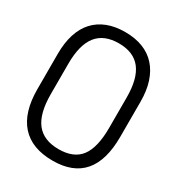

<svg xmlns="http://www.w3.org/2000/svg" viewBox="-181 -867 917 994"><g transform="rotate(30 277.0 -369.5)"><path d="M30 -269Q30 -130 94 -58.5Q158 13 283 13Q404 13 464.5 -57.5Q525 -128 525 -269V-479Q525 -545 508.5 -595.5Q492 -646 460.5 -681Q429 -716 383 -734Q337 -752 277 -752Q217 -752 171 -734Q125 -716 93.5 -681.5Q62 -647 46 -596Q30 -545 30 -479ZM103 -281V-462Q103 -575 146 -630Q189 -685 278 -685Q366 -685 409 -630Q452 -575 452 -462V-281Q452 -163 411 -108.5Q370 -54 280 -54Q190 -54 146.5 -109.5Q103 -165 103 -281Z"/></g></svg>

Font: Involve
Style: Regular
Weight: 400
Designer: Stefan Peev
Foundry: Context Ltd.
Version: Version 1.001